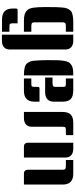

<svg xmlns="http://www.w3.org/2000/svg" viewBox="572 -1112 763 1946"><g transform="rotate(90 953.0 -138.5)"><path d="M301 -425H247Q221 -425 213.5 -418Q206 -411 206 -395V-104Q206 -89 213.5 -82Q221 -75 247 -75H301V0H204Q166 0 142 -3.5Q118 -7 100 -19Q82 -31 73 -45.5Q64 -60 58 -92Q51 -137 51 -218Q51 -299 52 -327.5Q53 -356 55.5 -388Q58 -420 64.5 -435Q71 -450 81.5 -465.5Q92 -481 109 -487Q146 -500 204 -500H301ZM216 64V117Q216 134 221 140.5Q226 147 247 147H301V222H175Q66 222 66 115V85Q66 70 69.5 68Q73 66 74 65.5Q75 65 79.5 64.5Q84 64 86 64Q151 64 216 64ZM331 -500H392Q436 -500 458.5 -478.5Q481 -457 481 -423V146Q481 180 458.5 201.5Q436 223 392 223H331Z M744 0H742Q643 0 620 -34Q609 -50 602.5 -65Q596 -80 594 -112Q589 -170 589 -241Q589 -312 590 -343.5Q591 -375 596.5 -407.5Q602 -440 611 -454.5Q620 -469 638 -481Q656 -493 680 -496.5Q704 -500 742 -500H744ZM1010 -158V-107Q1010 0 901 0H775V-75H829Q850 -75 855 -81.5Q860 -88 860 -105V-137Q860 -152 863.5 -154Q867 -156 868 -156.5Q869 -157 873.5 -157.5Q878 -158 880 -158Q945 -158 1010 -158ZM775 -500H891Q960 -500 985 -473Q1010 -446 1010 -393V-305Q1010 -215 912 -215H765V-290H819Q843 -290 851.5 -296Q860 -302 860 -319V-395Q860 -412 855 -418.5Q850 -425 829 -425H775Z M1223 -500H1343Q1349 -500 1349 -493V-432Q1349 -425 1341 -425H1296Q1272 -425 1268 -416Q1264 -403 1264 -387V-77Q1264 -43 1241.5 -21.5Q1219 0 1175 0H1114V-389Q1114 -448 1140.5 -474Q1167 -500 1223 -500Z M1601 -500H1741Q1850 -500 1850 -393V0H1736Q1720 0 1710 -11Q1700 -22 1700 -40V-395Q1700 -411 1692.5 -418Q1685 -425 1659 -425H1601ZM1426 -500H1487Q1531 -500 1553.5 -478.5Q1576 -457 1576 -423V0H1462Q1446 0 1436 -11Q1426 -22 1426 -40Z"/></g></svg>

Font: Keania One
Style: Regular
Weight: 400
Designer: Julia Petretta
Foundry: Julia Petretta
Version: Version 1.003